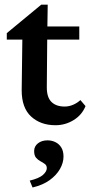

<svg xmlns="http://www.w3.org/2000/svg" viewBox="-20 -541 395 843"><path d="M355.5 -75.2Q339.8 -36.1 303.2 -13.7Q266.6 8.8 223.6 8.8Q158.2 8.8 116.7 -29.3Q75.2 -67.4 75.2 -144.5L78.1 -367.2H9.8V-395.5L161.1 -520.5H189.5L187.5 -391.6L185.5 -157.2Q185.5 -113.3 206.1 -93.3Q226.6 -73.2 263.7 -73.2Q283.2 -73.2 301.3 -81.1Q319.3 -88.9 333 -101.6ZM136.7 -367.2V-424.8H328.1V-367.2ZM123 282.2 110.4 252Q151.4 242.2 168.5 227.1Q185.5 211.9 185.5 197.3Q185.5 185.5 177.2 179.2Q168.9 172.9 157.7 167Q146.5 161.1 138.2 151.4Q129.9 141.6 129.9 122.1Q129.9 101.6 146.5 88.4Q163.1 75.2 188.5 75.2Q207 75.2 223.1 83Q239.3 90.8 249 106.4Q258.8 122.1 258.8 146.5Q258.8 173.8 243.2 201.2Q227.5 228.5 197.8 250Q168 271.5 123 282.2Z"/></svg>

Font: Crimson Pro SemiBold
Style: Regular
Weight: 600
Designer: Jacques Le Bailly
Foundry: Baron von Fonthausen
Version: Version 1.003